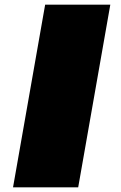

<svg xmlns="http://www.w3.org/2000/svg" viewBox="-20 -805 521 825"><path d="M36 0H316L454 -785H174Z"/></svg>

Font: Anybody ExtraExpanded Black
Style: Italic
Weight: 900
Width: 8
Italic angle: -10°
Version: Version 1.113;gftools[0.9.25]